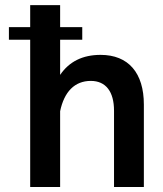

<svg xmlns="http://www.w3.org/2000/svg" viewBox="-20 -747 652 767"><path d="M15.6 -638.7V-588.4H100.6V0H220.2V-302.7C236.3 -380.4 278.3 -423.8 342.8 -423.8C402.8 -423.8 435.5 -380.9 435.5 -304.7V0H554.7V-329.1C554.7 -455.6 493.2 -527.8 381.8 -527.8C310.1 -527.8 256.3 -501 220.2 -447.8V-588.4H308.6V-638.7H220.2V-726.6H100.6V-638.7Z"/></svg>

Font: Estedad SemiBold
Style: Regular
Weight: 600
Designer: Amin Abedi
Version: Version 7.3